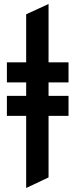

<svg xmlns="http://www.w3.org/2000/svg" viewBox="-20 -742 378 961"><path d="M111 199V-670.5L223 -722V146ZM14.5 -329.5V-430H323V-329.5ZM14.5 -162V-262H323V-162Z"/></svg>

Font: Overpass SemiBold
Style: Regular
Weight: 600
Designer: Delve Withrington, Dave Bailey, Thomas Jockin
Foundry: Delve Fonts LLC
Version: Version 4.000